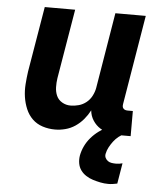

<svg xmlns="http://www.w3.org/2000/svg" viewBox="-53 -566 706 837"><g transform="rotate(5 300.0 -148.0)"><path d="M200 8Q171 8 145 -0.5Q119 -9 100.5 -27Q82 -45 71.5 -70Q61 -95 57 -122Q53 -149 55 -177.5Q57 -206 61 -234L109 -520H242L191 -216Q188 -196 188.5 -176Q189 -156 196.5 -139Q204 -122 221 -112Q238 -102 258 -102Q276 -102 294 -107Q312 -112 327 -124Q342 -136 351 -153.5Q360 -171 363 -188L418 -520H551L486 -129Q485 -123 485.5 -118Q486 -113 489.5 -109Q493 -105 498 -103.5Q503 -102 509 -102H531V8H490Q465 8 441 3.5Q417 -1 397.5 -13Q378 -25 365 -45Q352 -65 350 -89Q339 -68 323.5 -49.5Q308 -31 288 -17.5Q268 -4 245 2Q222 8 200 8ZM452 224Q434 224 417 220.5Q400 217 384 212Q368 207 354 198Q340 189 330.5 176Q321 163 318 146Q315 129 318 111Q322 90 331.5 70Q341 50 356 32.5Q371 15 390 1Q409 -13 429 -23Q449 -33 470.5 -38.5Q492 -44 513 -45L506 0Q491 6 478.5 16Q466 26 456.5 38.5Q447 51 439.5 65Q432 79 429 94Q427 104 431 112Q435 120 442 125Q449 130 458.5 131.5Q468 133 478 133Q485 133 492 132Q499 131 506 129L491 219Q482 221 472 222.5Q462 224 452 224Z"/></g></svg>

Font: Iosevka Extrabold Extended
Style: Italic
Weight: 800
Width: 7
Italic angle: -9°
Monospace: yes
Designer: Belleve Invis
Foundry: Belleve Invis
Version: Version 32.5.0; ttfautohint (v1.8.4)